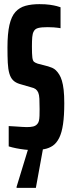

<svg xmlns="http://www.w3.org/2000/svg" viewBox="-20 -716 343 926"><path d="M139 8Q121 8 99.5 5.5Q78 3 58 -1Q38 -5 22 -10V-108Q40 -107 56 -106Q72 -105 86 -104Q100 -103 109 -103Q128 -103 140 -106Q152 -109 159 -117Q165 -123 167.5 -132.5Q170 -142 170.5 -157Q171 -172 171 -190Q171 -220 170 -239.5Q169 -259 164.5 -269.5Q160 -280 152 -286Q144 -292 130 -295L75 -311Q55 -317 43 -329Q31 -341 25 -362Q19 -383 17.5 -413.5Q16 -444 16 -487Q16 -554 25.5 -595.5Q35 -637 54.5 -658.5Q74 -680 103 -688Q132 -696 170 -696Q200 -696 220.5 -693Q241 -690 254 -686.5Q267 -683 272 -681V-580Q267 -581 259 -582Q251 -583 239 -584Q227 -585 210 -585Q180 -585 164.5 -581Q149 -577 143 -565Q137 -555 135.5 -537Q134 -519 134 -491Q134 -455 136 -439Q138 -423 144 -418Q150 -413 162 -409L212 -396Q222 -393 231.5 -389Q241 -385 249.5 -377Q258 -369 266 -356Q273 -345 278.5 -327Q284 -309 287 -282.5Q290 -256 290 -218Q290 -158 284 -117Q278 -76 265.5 -51Q253 -26 235 -13.5Q217 -1 193 3.5Q169 8 139 8ZM60 190V185L122 -18H190V-13L153 190Z"/></svg>

Font: Saira UltraCondensed ExtraBold
Style: Regular
Weight: 800
Width: 1
Designer: Hector Gatti with collaboration of the Omnibus-Type team
Foundry: Omnibus-Type
Version: Version 1.101